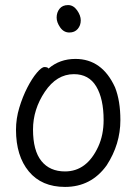

<svg xmlns="http://www.w3.org/2000/svg" viewBox="-20 -718 540 756"><path d="M253 -590Q231 -590 217 -610Q203 -630 203 -649Q203 -669 214.5 -683.5Q226 -698 248 -698Q269 -698 283.5 -677.5Q298 -657 298 -638Q298 -618 286 -604Q274 -590 253 -590ZM236 18Q144 18 93.5 -43Q43 -104 43 -207Q43 -251 56 -294Q69 -337 87.5 -373Q106 -409 125 -431.5Q144 -454 155 -454Q168 -454 171 -448Q215 -486 277 -486Q382 -486 433 -374Q454 -321 454 -245Q454 -150 400 -67Q339 18 236 18ZM236 -43Q322 -43 367 -141Q388 -187 388 -245Q388 -329 359 -377.5Q330 -426 271 -426Q203 -426 156.5 -356.5Q110 -287 110 -208Q110 -125 143 -84Q176 -43 236 -43Z"/></svg>

Font: Moon Stars Kai HW
Style: Regular
Weight: 400
Designer: GuiWonder
Version: Version 1.101